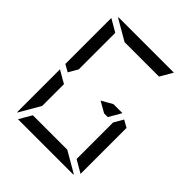

<svg xmlns="http://www.w3.org/2000/svg" viewBox="-262 -1170 1341 1341"><g transform="rotate(45 408.0 -500.0)"><path d="M535 -546H624L571 -454H535L454 -500ZM717 -493V-41Q717 -41 717 -39L624 -93V-95V-103V-139V-218V-454L664 -523ZM99 -507V-959Q99 -959 99 -961L192 -907V-905V-895V-861V-782V-578V-546L152 -477ZM192 -218V-185L101 -28Q99 -36 99 -41V-454L147 -426L169 -413V-414L192 -400ZM532 -93 689 -2Q681 0 676 0H140Q140 0 138 0L192 -93H195H226H362H454ZM284 -907 127 -998Q135 -1000 140 -1000H676Q676 -1000 678 -1000L624 -907H621H590H454H362Z"/></g></svg>

Font: DSEG14 Modern Mini
Style: Regular
Weight: 400
Designer: Keshikan(Twitter:@keshinomi_88pro)
Version: Version 0.46